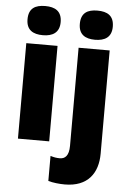

<svg xmlns="http://www.w3.org/2000/svg" viewBox="-65 -822 735 1108"><g transform="rotate(5 302.5 -268.0)"><path d="M152 -776C94 -776 56 -755 56 -691C56 -629 95 -607 152 -607C207 -607 248 -629 248 -691C248 -755 208 -776 152 -776ZM359 -691C359 -629 398 -607 454 -607C510 -607 550 -629 550 -691C550 -755 511 -776 454 -776C397 -776 359 -755 359 -691ZM242 -553H61V0H242ZM353 240C487 240 544 157 544 45V-553H364V15C364 74 341 92 311 92C292 92 276 89 257 83V228C283 236 323 240 353 240Z"/></g></svg>

Font: Noto Sans Devanagari UI SemiCondensed Black
Style: Regular
Weight: 900
Width: 4
Designer: Jelle Bosma - Monotype Design Team
Foundry: Monotype Imaging Inc.
Version: Version 2.004